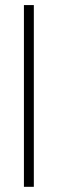

<svg xmlns="http://www.w3.org/2000/svg" viewBox="-20 -718 225 748"><path d="M111.8 9.8H73.2V-698.2H111.8Z"/></svg>

Font: Linux Biolinum O
Style: Regular
Weight: 400
Designer: Philipp H. Poll
Foundry: Philipp H. Poll
Version: Version 1.0.4